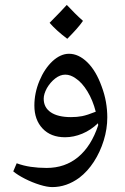

<svg xmlns="http://www.w3.org/2000/svg" viewBox="-20 -559 508 782"><path d="M193 203Q172 203 141.5 193.5Q111 184 81.5 169Q52 154 34 139L48 106Q75 116 105.5 120.5Q136 125 170 125Q245 125 298.5 80.5Q352 36 380 -49L379 -57Q350 -29 315 -14.5Q280 0 245 0Q187 0 153.5 -35.5Q120 -71 120 -129Q120 -180 140.5 -229.5Q161 -279 194 -310Q227 -340 261 -340Q300 -340 335.5 -305.5Q371 -271 394 -207Q406 -175 411.5 -143.5Q417 -112 417 -81Q417 -34 402.5 13Q388 60 362.5 99.5Q337 139 303 165Q251 203 193 203ZM269 -82Q294 -82 314.5 -86Q335 -90 370 -104Q358 -151 336 -187Q314 -223 288 -240Q267 -255 246 -255Q225 -255 205 -239.5Q185 -224 171 -200Q158 -176 158 -157Q158 -121 187 -101.5Q216 -82 269 -82ZM254 -401Q210 -434 182 -466Q208 -492 225 -510Q242 -528 252 -539Q268 -522 284.5 -505.5Q301 -489 318 -474Q307 -458 290.5 -439.5Q274 -421 254 -401Z"/></svg>

Font: Noto Naskh Arabic
Style: Regular
Weight: 400
Designer: Monotype Design Team, David Williams, Mohamad Dakak and Nizar Qandah
Foundry: Monotype Imaging Inc.
Version: Version 2.013